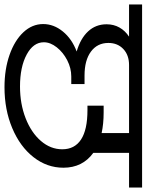

<svg xmlns="http://www.w3.org/2000/svg" viewBox="59 -759 652 854"><g transform="rotate(90 385.0 -332.0)"><path d="M638 -580V-421Q704 -373 704 -288Q704 -215 657 -155Q610 -95 528 -60.5Q446 -26 346 -26Q266 -26 202 -48.5Q138 -71 101.5 -110Q65 -149 65 -198Q65 -245 98 -285.5Q131 -326 187 -347Q129 -364 97.5 -398Q66 -432 66 -480Q66 -512 80.5 -537.5Q95 -563 121 -580H-22V-638H792V-580ZM550 -458V-580H247Q203 -580 176 -554.5Q149 -529 149 -488Q149 -439 187.5 -410.5Q226 -382 294 -382H332V-323H298Q261 -323 226 -305Q191 -287 168.5 -258.5Q146 -230 146 -201Q146 -154 201 -124.5Q256 -95 343 -95Q420 -95 484 -120Q548 -145 585 -188Q622 -231 622 -283Q622 -338 578.5 -366.5Q535 -395 448 -395H428V-467H458Q509 -467 550 -458Z"/></g></svg>

Font: Amiko
Style: Regular
Weight: 400
Designer: Pablo Impallari, Rodrigo Fuenzalida, Andres Torresi
Foundry: Impallari Type
Version: Version 1.001; ttfautohint (v1.3)